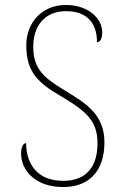

<svg xmlns="http://www.w3.org/2000/svg" viewBox="-20 -744 490 774"><path d="M235 10C346 10 401 -62 401 -170C401 -285 323 -329 239 -381C157 -430 114 -467 114 -555C114 -637 158 -699 246 -699C326 -699 371 -656 371 -574C384 -574 392 -587 392 -614C392 -671 334 -724 246 -724C147 -724 86 -651 86 -561C86 -454 133 -410 226 -356C331 -294 373 -255 373 -166C373 -73 329 -15 235 -15C137 -15 87 -74 85 -167C71 -167 65 -146 65 -125C65 -61 118 10 235 10Z"/></svg>

Font: Noto Serif Tamil SemiCondensed Thin
Style: Regular
Weight: 100
Width: 4
Designer: Indian Type Foundry, Tom Grace, and the Monotype Design Team
Foundry: Monotype Imaging Inc.
Version: Version 2.004